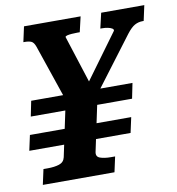

<svg xmlns="http://www.w3.org/2000/svg" viewBox="-80 -782 789 855"><g transform="rotate(-10 314.5 -355.0)"><path d="M27 -229H485L470 -160H12ZM59 -378H517L503 -309H45ZM215 -374H359L302 -105Q297 -83 316 -76Q335 -69 365 -69H384L369 0H45L60 -69H79Q110 -69 131.5 -76Q153 -83 158 -105ZM334 -328 220 -329 124 -611Q117 -631 106 -636Q95 -641 75 -641H70L85 -710H341L325 -641H313Q301 -641 288.5 -640Q276 -639 268 -637Q260 -635 259 -631L340 -379L296 -375L476 -621Q478 -627 471 -631.5Q464 -636 452 -638.5Q440 -641 426 -641H418L434 -710H629L614 -641H609Q590 -641 573.5 -632Q557 -623 537 -597Z"/></g></svg>

Font: Roboto Serif SemiBold
Style: Italic
Weight: 600
Italic angle: -10°
Version: Version 1.007